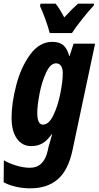

<svg xmlns="http://www.w3.org/2000/svg" viewBox="-47 -786 538 1046"><path d="M-27 207 -26 87Q-1 103 40 115.5Q81 128 116 128Q192 128 213 35L218 12Q224 -11 237 -54H234Q209 -19 183 -4.5Q157 10 123 10Q74 10 45 -31Q16 -72 16 -144Q16 -224 41.5 -322Q67 -420 117.5 -489Q168 -558 238 -558Q276 -558 297.5 -540Q319 -522 330 -481H332L354 -548H471L348 32Q325 141 268 190.5Q211 240 118 240Q77 240 38.5 231Q0 222 -27 207ZM295 -388Q295 -413 285.5 -427Q276 -441 258 -441Q228 -441 204.5 -391Q181 -341 168.5 -276Q156 -211 156 -171Q156 -107 187 -107Q219 -107 243.5 -157.5Q268 -208 281.5 -275.5Q295 -343 295 -388ZM171 -753 174 -766H256Q278 -739 303 -691Q348 -740 378 -766H466L463 -755Q438 -729 400 -681Q362 -633 345 -606H224Q216 -637 200.5 -680Q185 -723 171 -753Z"/></svg>

Font: Noto Sans Display Ex Bold Cond
Style: Italic
Weight: 800
Width: 3
Italic angle: -12°
Designer: Monotype Design team
Foundry: Monotype Imaging Inc.
Version: Version 1.000